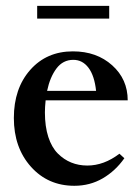

<svg xmlns="http://www.w3.org/2000/svg" viewBox="-20 -611 470 643"><path d="M104.5 -548.8V-591.3H345.7V-548.8ZM229 11.2Q140.6 11.2 83.5 -52.7Q26.4 -116.7 26.4 -215.8Q26.4 -314.9 81.3 -377Q136.2 -439 224.1 -439Q303.7 -439 355.7 -392.3Q407.7 -345.7 407.7 -274.9H132.8Q130.4 -252 130.4 -234.4Q130.4 -187.5 141.8 -152.3Q153.3 -117.2 173.6 -96.9Q193.8 -76.7 218.5 -66.7Q243.2 -56.6 272.5 -56.6Q328.1 -56.6 379.9 -96.2L396.5 -81.1Q366.7 -38.6 324 -13.7Q281.2 11.2 229 11.2ZM225.6 -410.6Q190.9 -410.6 169.2 -381.8Q147.5 -353 137.7 -306.6H301.8Q296.4 -357.4 276.4 -384Q256.3 -410.6 225.6 -410.6Z"/></svg>

Font: Elstob 14pt SemiBold
Style: Regular
Weight: 600
Designer: Peter S. Baker
Version: Version 1.015